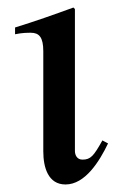

<svg xmlns="http://www.w3.org/2000/svg" viewBox="-20 -480 315 510"><path d="M252 -107C229 -66 221 -56 199 -56C184 -56 179 -69 179 -79V-456L175 -460C123 -441 72 -423 20 -407V-389C39 -393 53 -393 62 -393C84 -393 95 -381 95 -344V-78C95 -35 108 10 154 10C206 10 244 -51 267 -99Z"/></svg>

Font: STIXGeneral
Style: Regular
Weight: 400
Designer: MicroPress Inc., with final additions and corrections provided by Coen Hoffman, Elsevier (retired)
Version: Version 1.1.0